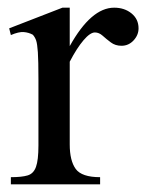

<svg xmlns="http://www.w3.org/2000/svg" viewBox="-20 -480 383 500"><path d="M340.8 -406.2Q340.8 -388.7 327.9 -374.8Q314.9 -360.8 296.4 -360.8Q280.3 -360.8 268.6 -369.6Q256.8 -378.4 247.3 -387Q237.8 -395.5 227.1 -395.5Q214.8 -395.5 197.5 -375.2Q180.2 -355 161.6 -319.3V-104Q161.6 -61.5 177.2 -40Q192.9 -18.6 240.7 -18.6V0H8.3V-18.6Q36.6 -18.6 52 -23.2Q67.4 -27.8 73.7 -45.4Q80.1 -63 80.1 -101.1V-274.4Q80.1 -321.8 78.6 -344Q77.1 -366.2 74 -375Q70.8 -383.8 65.4 -389.6Q54.7 -395.5 41.7 -396.5Q28.8 -397.5 8.3 -388.7L3.9 -406.2L142.6 -460H161.6V-359.9Q217.3 -460 277.3 -460Q304.2 -460 322.5 -445.1Q340.8 -430.2 340.8 -406.2Z"/></svg>

Font: BabelStone Roman
Style: Regular
Weight: 400
Designer: Walt Agee, Victor Gaultney, Peter Martin, Debbi Hosken, Becca Hirsbrunner (SIL); Andrew West (BabelStone)
Foundry: BabelStone
Version: Version 16.000